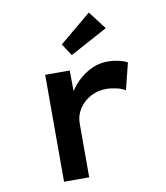

<svg xmlns="http://www.w3.org/2000/svg" viewBox="-87 -860 805 932"><g transform="rotate(-10 315.5 -394.0)"><path d="M153 0V-527H274L276 -344L248 -363Q261 -412 294 -451.5Q327 -491 370.5 -514.5Q414 -538 462 -538Q490 -538 516.5 -532Q543 -526 559 -517L526 -385Q509 -396 483 -402Q457 -408 433 -408Q398 -408 369.5 -396Q341 -384 320 -363.5Q299 -343 288 -318Q277 -293 277 -264V0ZM297 -599 258 -658 414 -788 482 -699Z"/></g></svg>

Font: Lexend Giga Medium
Style: Regular
Weight: 500
Designer: Bonnie Shaver-Troup, Thomas Jockin
Foundry: Lexend
Version: Version 1.007